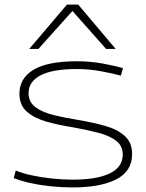

<svg xmlns="http://www.w3.org/2000/svg" viewBox="-20 -810 640 840"><path d="M40 -31 49 -64Q77 -52 118.5 -43Q160 -34 207 -29Q254 -24 298 -24Q404 -24 460.5 -51.5Q517 -79 517 -134Q517 -172 488.5 -194Q460 -216 410.5 -229Q361 -242 299 -253Q236 -263 183 -278Q130 -293 97.5 -321.5Q65 -350 65 -400Q65 -468 127 -505Q189 -542 316 -542Q375 -542 429.5 -532Q484 -522 518 -512L509 -479Q477 -488 423.5 -498Q370 -508 316 -508Q210 -508 157.5 -480.5Q105 -453 105 -403Q105 -363 136 -340.5Q167 -318 217 -306Q267 -294 323 -285Q388 -274 441 -259Q494 -244 526 -215Q558 -186 558 -136Q558 -61 489 -25.5Q420 10 297 10Q250 10 202 5Q154 0 111.5 -9.5Q69 -19 40 -31ZM108 -596 273 -790H322L486 -596H444L297 -762L148 -596Z"/></svg>

Font: Georama Extended ExtraLight
Style: Regular
Weight: 200
Width: 7
Designer: Jean-Baptiste Levee
Foundry: Production Type
Version: Version 1.000